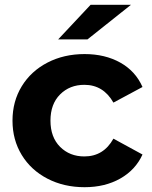

<svg xmlns="http://www.w3.org/2000/svg" viewBox="-20 -771 631 799"><path d="M32 -269Q32 -349 70.5 -412Q109 -475 177.5 -510.5Q246 -546 332 -546Q417 -546 480.5 -510.5Q544 -475 573 -409L452 -344Q410 -418 331 -418Q270 -418 230 -378Q190 -338 190 -269Q190 -200 230 -160Q270 -120 331 -120Q411 -120 452 -194L573 -128Q544 -64 480.5 -28Q417 8 332 8Q246 8 177.5 -27.5Q109 -63 70.5 -126Q32 -189 32 -269ZM357 -751H525L344 -607H222Z"/></svg>

Font: APTA Sans Regular
Style: Bold Italic
Weight: 700
Version: Version 7.200